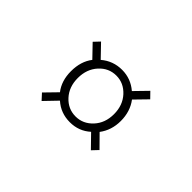

<svg xmlns="http://www.w3.org/2000/svg" viewBox="-53 -918 1106 1106"><g transform="rotate(45 500.0 -365.0)"><path d="M298.8 -123 265.6 -159.2 337.9 -233.4Q296.9 -286.1 296.9 -364.3Q296.9 -444.3 337.9 -497.1L265.6 -572.3L298.8 -607.4L372.1 -531.2Q426.8 -578.1 500 -578.1Q571.3 -578.1 626 -531.2L700.2 -607.4L734.4 -572.3L661.1 -497.1Q703.1 -441.4 703.1 -364.3Q703.1 -289.1 661.1 -233.4L734.4 -159.2L700.2 -123L626 -199.2Q573.2 -151.4 500 -151.4Q425.8 -151.4 372.1 -199.2ZM500 -198.2Q560.5 -198.2 604 -245.1Q647.5 -292 647.5 -364.3Q647.5 -436.5 604 -483.9Q560.5 -531.2 500 -531.2Q438.5 -531.2 395.5 -483.9Q352.5 -436.5 352.5 -364.3Q352.5 -292 395.5 -245.1Q438.5 -198.2 500 -198.2Z"/></g></svg>

Font: Gen Shin Gothic Monospace Light
Style: Regular
Weight: 300
Designer: [Source Han Sans]
Ryoko NISHIZUKA  (kana & ideographs); Paul D. Hunt (Latin, Greek & Cyrillic); Wenlong ZHANG  (bopomofo
Version: Version 1.002.20150607